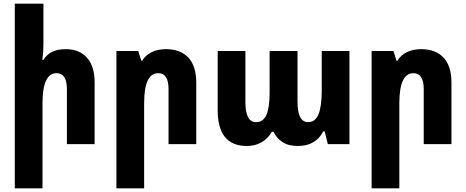

<svg xmlns="http://www.w3.org/2000/svg" viewBox="-20 -780 2521 1039"><path d="M215 -760V-538Q215 -498 209 -456H215Q232 -484 261 -499Q290 -514 337 -514Q408 -514 450 -468.5Q492 -423 492 -333V0H342V-298Q342 -384 286 -384Q210 -384 210 -221V239H60V-760Z M610 239V-504H728L745 -451H749Q767 -481 800 -497.5Q833 -514 878 -514Q956 -514 999 -468.5Q1042 -423 1042 -333V0H892V-298Q892 -384 836 -384Q760 -384 760 -221V239Z M1316 10Q1158 10 1158 -184V-504H1308V-228Q1308 -119 1365 -119Q1405 -119 1422 -159Q1439 -199 1439 -279V-504H1590V-230Q1590 -119 1647 -119Q1686 -119 1703.5 -161.5Q1721 -204 1721 -289V-504H1871V0H1754L1737 -69H1729Q1711 -32 1676.5 -11Q1642 10 1592 10Q1540 10 1508 -11.5Q1476 -33 1460 -67H1451Q1432 -32 1397 -11Q1362 10 1316 10Z M1991 239V-504H2109L2126 -451H2130Q2148 -481 2181 -497.5Q2214 -514 2259 -514Q2337 -514 2380 -468.5Q2423 -423 2423 -333V0H2273V-298Q2273 -384 2217 -384Q2141 -384 2141 -221V239Z"/></svg>

Font: Noto Sans Armenian Condensed ExtraBold
Style: Regular
Weight: 800
Width: 3
Designer: Monotype Design Team
Foundry: Monotype Imaging Inc.
Version: Version 2.008; ttfautohint (v1.8.4.7-5d5b)